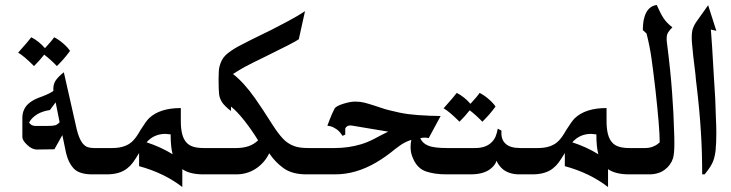

<svg xmlns="http://www.w3.org/2000/svg" viewBox="-20 -702 2944 773"><path d="M404 -106V0H352Q299 0 277 -23.5Q255 -47 246 -86L231 -158L199 -101L128 -100Q109 -100 89.5 -118.5Q70 -137 70 -150V-227Q70 -266 100 -289Q116 -302 148 -313Q180 -325 195 -336Q193 -361 203.5 -377Q214 -393 237 -411L289 -181Q298 -145 311 -127Q321 -114 332 -110Q343 -106 357 -106ZM220 -210 204 -290 181 -259Q121 -250 97 -209Q105 -195 123 -195H170Q193 -195 202 -197.5Q211 -200 220 -210ZM106 -552Q137 -536 161 -508Q188 -537 198 -552Q216 -543 234.5 -527Q253 -511 262 -497Q238 -464 209 -436Q183 -463 158 -482Q141 -460 117 -436Q76 -477 53 -490Q95 -537 106 -552Z M840 -106V0H799Q744 0 714 -21V51Q640 -6 540 -33V-86Q525 -61 515 -47.5Q505 -34 492 -24Q462 0 409 0H387Q365 0 349.5 -15.5Q334 -31 334 -53Q334 -75 349.5 -90.5Q365 -106 387 -106H432Q488 -106 516 -136Q529 -149 546 -179Q568 -214 580 -226Q623 -267 708 -267V-214Q708 -152 731 -128Q750 -106 799 -106ZM646 -163Q600 -163 570 -129Q626 -111 675 -81Q667 -110 667 -161Q651 -163 646 -163Z M1286 -106V0H1214Q1156 0 1121.5 -25Q1087 -50 1064 -85Q1045 -46 1010 -23Q975 0 931 0H823Q801 0 785.5 -15.5Q770 -31 770 -53Q770 -75 785.5 -90.5Q801 -106 823 -106H931Q988 -106 1019 -137Q994 -178 964.5 -215.5Q935 -253 910 -273V-255Q884 -275 874 -290.5Q864 -306 862 -323.5Q860 -341 860 -385Q860 -422 864 -435Q871 -463 888 -479.5Q905 -496 939 -515Q972 -533 1073 -582Q1097 -594 1140 -617Q1183 -640 1208 -657L1183 -544Q1167 -532 1044 -472Q988 -445 967 -433.5Q946 -422 918 -404Q962 -370 1007 -306Q1032 -271 1077 -200Q1098 -167 1117.5 -145.5Q1137 -124 1164 -114Q1185 -106 1221 -106Z M1842 -106V0H1778Q1729 0 1694.5 -12Q1660 -24 1643 -64Q1633 -85 1633 -110Q1633 -124 1636 -139Q1609 -130 1590 -116L1571 -102Q1534 -71 1493 -47Q1412 0 1329 0H1269Q1247 0 1231.5 -15.5Q1216 -31 1216 -52Q1216 -74 1231.5 -90Q1247 -106 1269 -106H1327Q1383 -106 1433 -121Q1460 -129 1485.5 -142.5Q1511 -156 1515 -158L1543 -172L1399 -196L1391 -197Q1376 -197 1370 -185V-160L1359 -155Q1348 -173 1334.5 -182Q1321 -191 1311 -193.5Q1301 -196 1298 -196Q1300 -201 1307.5 -221Q1315 -241 1327 -265Q1333 -275 1361.5 -284Q1390 -293 1410 -293Q1430 -293 1446 -289Q1462 -285 1490 -276Q1497 -274 1514 -268Q1531 -262 1548 -258Q1590 -247 1624.5 -242.5Q1659 -238 1711 -236L1754 -235L1706 -146Q1696 -148 1690 -148Q1684 -148 1672 -146Q1680 -126 1703 -116Q1726 -106 1779 -106Z M1819 -328Q1850 -312 1874 -284Q1901 -313 1911 -328Q1929 -319 1947.5 -303Q1966 -287 1975 -273Q1951 -240 1922 -212Q1896 -239 1871 -258Q1854 -236 1830 -212Q1789 -253 1766 -266Q1808 -313 1819 -328Z M2118 -106V0H2071Q2030 0 2004 -21Q1987 -36 1979 -55Q1978 -50 1972.5 -41Q1967 -32 1957 -24Q1929 0 1874 0H1825Q1803 0 1787.5 -15.5Q1772 -31 1772 -53Q1772 -75 1787.5 -90.5Q1803 -106 1825 -106H1893Q1934 -106 1957 -127Q1970 -139 1975.5 -153Q1981 -167 1984 -184L1999 -176Q1996 -140 2016 -123Q2034 -106 2075 -106Z M2554 -106V0H2513Q2458 0 2428 -21V51Q2354 -6 2254 -33V-86Q2239 -61 2229 -47.5Q2219 -34 2206 -24Q2176 0 2123 0H2101Q2079 0 2063.5 -15.5Q2048 -31 2048 -53Q2048 -75 2063.5 -90.5Q2079 -106 2101 -106H2146Q2202 -106 2230 -136Q2243 -149 2260 -179Q2282 -214 2294 -226Q2337 -267 2422 -267V-214Q2422 -152 2445 -128Q2464 -106 2513 -106ZM2360 -163Q2314 -163 2284 -129Q2340 -111 2389 -81Q2381 -110 2381 -161Q2365 -163 2360 -163Z M2694 -172Q2695 -152 2695 -122Q2695 -86 2690 -66Q2681 -37 2656 -18.5Q2631 0 2593 0H2537Q2515 0 2499.5 -15.5Q2484 -31 2484 -53Q2484 -75 2499.5 -90.5Q2515 -106 2537 -106H2577Q2594 -106 2607 -111Q2620 -116 2627 -121.5Q2634 -127 2636 -129Q2636 -186 2619 -339Q2610 -417 2603 -466.5Q2596 -516 2583 -567L2568 -581Q2568 -586 2569 -602.5Q2570 -619 2575 -635Q2588 -677 2624 -682Q2640 -646 2652 -628Q2664 -610 2687 -592Q2674 -579 2669 -570Q2664 -561 2664 -547Q2664 -537 2665 -531Q2680 -414 2686 -327Q2692 -248 2694 -172Z M2864 -578 2842 -583Q2846 -538 2854 -395Q2861 -297 2862 -234Q2864 -194 2864 -166Q2864 -128 2861 -96Q2857 -62 2846 -42Q2840 -30 2830 -17Q2820 -4 2817 0H2807Q2807 -91 2802 -168Q2797 -254 2784 -363Q2782 -374 2780 -402Q2769 -488 2766 -528Q2765 -537 2765 -551Q2765 -574 2769.5 -587Q2774 -600 2782 -612L2831 -681Z"/></svg>

Font: Katibeh
Style: Regular
Weight: 400
Designer: Arabic design by Kourosh Beigpour, Latin design by Eduardo Tunni, engineering by Lasse Fister
Version: Version 1.0010g